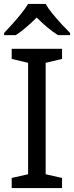

<svg xmlns="http://www.w3.org/2000/svg" viewBox="-20 -964 379 984"><path d="M298 0H40V-52L124 -71V-642L40 -662V-714H298V-662L214 -642V-71L298 -52ZM214 -944Q226 -922 248.5 -894.5Q271 -867 295.5 -840.5Q320 -814 339 -795V-784H277Q251 -800 223 -823.5Q195 -847 168 -874Q141 -847 114 -824Q87 -801 61 -784H1V-795Q20 -815 43.5 -841Q67 -867 89 -894.5Q111 -922 124 -944Z"/></svg>

Font: Noto Kufi Arabic
Style: Regular
Weight: 400
Designer: Monotype Design Team, David Williams, Khaled Hosny
Foundry: Google LLC
Version: Version 2.109; ttfautohint (v1.8.4.7-5d5b)